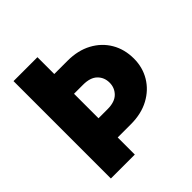

<svg xmlns="http://www.w3.org/2000/svg" viewBox="-188 -838 976 976"><g transform="rotate(-45 300.0 -350.0)"><path d="M57 0V-700H229V-579H324Q399 -579 454.5 -549Q510 -519 540.5 -467Q571 -415 571 -348Q571 -285 540.5 -234Q510 -183 454.5 -153Q399 -123 324 -123H229V0ZM229 -261H294Q346 -261 371.5 -286.5Q397 -312 397 -349Q397 -387 371.5 -412Q346 -437 294 -437H229Z"/></g></svg>

Font: Red Hat Mono VF Light
Style: Regular
Weight: 300
Monospace: yes
Designer: Pentagram, MCKL
Foundry: Pentagram, MCKL
Version: Version 1.023